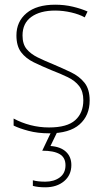

<svg xmlns="http://www.w3.org/2000/svg" viewBox="-20 -651 444 818"><path d="M362 -223Q362 -159 319 -121Q276 -83 189 -83Q141 -83 101.5 -93.5Q62 -104 38 -116V-146Q71 -128 109.5 -118Q148 -108 189 -108Q266 -108 300.5 -139Q335 -170 335 -224Q335 -261 317.5 -284Q300 -307 269 -322Q238 -337 199 -352Q158 -369 124 -385.5Q90 -402 70 -428.5Q50 -455 50 -500Q50 -559 93 -595Q136 -631 215 -631Q255 -631 290.5 -622.5Q326 -614 353 -602L341 -577Q318 -590 283.5 -598Q249 -606 215 -606Q151 -606 113.5 -579Q76 -552 76 -500Q76 -463 93.5 -442Q111 -421 140.5 -406.5Q170 -392 207 -377Q247 -360 282.5 -343Q318 -326 340 -298.5Q362 -271 362 -223ZM284 52Q284 95 253 121Q222 147 173 147Q142 147 120 141V117Q141 123 173 123Q210 123 234.5 105Q259 87 259 53Q259 20 234 5.5Q209 -9 160 -9L200 -93H226L195 -29Q238 -26 261 -4.5Q284 17 284 52Z"/></svg>

Font: Noto Sans Telugu UI SemiCondensed Thin
Style: Regular
Weight: 100
Width: 4
Designer: Jelle Bosma - Monotype Design Team
Foundry: Monotype Imaging Inc.
Version: Version 2.005; ttfautohint (v1.8.4.7-5d5b)